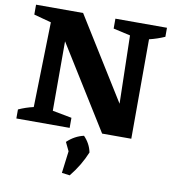

<svg xmlns="http://www.w3.org/2000/svg" viewBox="-97 -739 980 1089"><g transform="rotate(10 393.0 -195.0)"><path d="M479 -655H776V-603Q733 -584 687 -573L686 0H518L220 -479V-79L331 -58V0H24V-52Q66 -71 110 -81L122 -571L22 -598V-655H293L586 -184L577 -576L479 -598ZM332 259 348 132 324 82Q366 42 419 30Q456 68 466 118Q434 196 378 265Z"/></g></svg>

Font: Piazzolla
Style: Bold
Weight: 700
Designer: Juan Pablo del Peral
Foundry: Huerta Tipografica
Version: Version 1.330